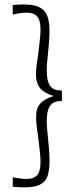

<svg xmlns="http://www.w3.org/2000/svg" viewBox="-20 -625 326 844"><path d="M36 196C120 204 164 195 184 160C203 124 200 61 189 -38C175 -162 205 -181 252 -181V-227C205 -227 175 -246 189 -370C209 -558 207 -619 36 -603V-561C104 -577 142 -571 153 -535C164 -502 155 -447 146 -372C135 -308 133 -266 156 -238C167 -224 187 -212 215 -203C159 -184 139 -159 139 -116C138 -95 141 -68 146 -36C155 39 164 94 153 127C142 163 104 169 36 154Z"/></svg>

Font: OSH Darker Grotesque
Style: Regular
Weight: 400
Designer: Gabriel Lam
Foundry: TypeRant
Version: Version 1.000;Glyphs 3.1.1 (3148)